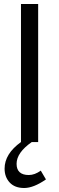

<svg xmlns="http://www.w3.org/2000/svg" viewBox="-20 -711 296 961"><path d="M85 0V-691H171V0ZM63 109Q63 137 78.5 151Q94 165 124 165Q154 165 184 143L210 187Q148 230 101 230Q54 230 28.5 202.5Q3 175 3 133Q3 59 85 0H139Q63 53 63 109Z"/></svg>

Font: Average Sans
Style: Regular
Weight: 400
Designer: Eduardo Rodriguez Tunni
Foundry: Eduardo Rodriguez Tunni
Version: Version 1.001